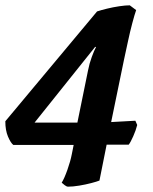

<svg xmlns="http://www.w3.org/2000/svg" viewBox="-40 -589 575 722"><path d="M215 113Q211 113 203.5 107.5Q196 102 192 98Q202 82 213.5 49.5Q225 17 230 -9L237 -44H10Q0 -52 -10 -75.5Q-20 -99 -20 -133L325 -546Q340 -551 362.5 -556.5Q385 -562 408.5 -565.5Q432 -569 448 -569L472 -551Q466 -534 457.5 -502Q449 -470 441 -432.5Q433 -395 426 -363L378 -130L469 -135L476 -119Q471 -99 461 -76.5Q451 -54 444 -45H361L334 90Q324 94 303 99.5Q282 105 258 109Q234 113 215 113ZM90 -128H251L291 -324Q296 -350 305 -374.5Q314 -399 321 -412L318 -413Z"/></svg>

Font: Texturina 72pt 72pt Black
Style: Italic
Weight: 900
Italic angle: -11°
Designer: Guillermo Torres Carreño
Foundry: Omnibus-Type
Version: Version 1.002; ttfautohint (v1.8.3)